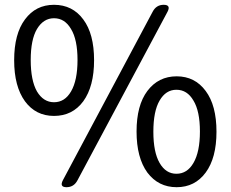

<svg xmlns="http://www.w3.org/2000/svg" viewBox="-20 -767 961 800"><path d="M327 -345Q282 -284 205 -284Q129 -284 84 -345Q39 -407 39 -516Q39 -626 84 -686Q129 -747 205 -747Q282 -747 327 -686Q372 -626 372 -516Q372 -407 327 -345ZM134 -386Q161 -341 205 -341Q250 -341 276 -386Q303 -432 303 -517Q303 -602 276 -646Q250 -691 205 -691Q161 -691 134 -646Q108 -602 108 -517Q108 -432 134 -386ZM257 13Q227 13 242 -16L616 -718Q631 -747 662 -747Q693 -747 678 -718L303 -16Q288 13 257 13ZM594 -48Q549 -110 549 -219Q549 -328 594 -388Q640 -449 716 -449Q792 -449 837 -388Q882 -328 882 -218Q882 -109 837 -48Q792 13 716 13Q640 13 594 -48ZM715 -43Q760 -43 786 -88Q813 -134 813 -219Q813 -304 786 -348Q760 -393 715 -393Q671 -393 645 -348Q619 -304 619 -218Q619 -133 645 -88Q671 -43 715 -43Z"/></svg>

Font: Swei Gothic CJK TC Regular
Style: Regular
Weight: 400
Version: Version 2.129